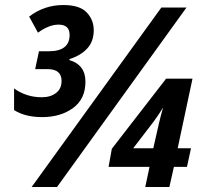

<svg xmlns="http://www.w3.org/2000/svg" viewBox="-20 -744 821 764"><path d="M207 0 722 -714H622L106 0ZM654 0 672 -80H724L740 -154H687L746 -431H641L425 -152L412 -80H575L558 0ZM320 -419Q320 -486 256 -505L257 -509Q301 -523 327 -551Q353 -579 353 -624Q353 -665 325 -694.5Q297 -724 232 -724Q156 -724 96 -678L131 -614Q175 -646 213 -646Q257 -646 257 -605Q257 -540 174 -540H135L120 -469H169Q225 -469 225 -422Q225 -391 203 -374Q181 -357 146 -357Q85 -357 36 -392V-306Q80 -278 148 -278Q221 -278 270.5 -314Q320 -350 320 -419ZM592 -261Q611 -287 629 -316Q620 -286 612 -251L590 -154H510Z"/></svg>

Font: Noto Sans UI SemiCondensed
Style: Bold Italic
Weight: 700
Width: 4
Designer: Monotype Design Team
Foundry: Monotype Imaging Inc.
Version: 1.001